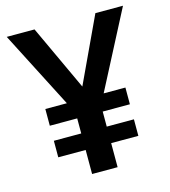

<svg xmlns="http://www.w3.org/2000/svg" viewBox="-107 -800 786 887"><g transform="rotate(-15 286.0 -357.0)"><path d="M285 -402 431 -714H563L372 -346H476V-266H346V-194H476V-115H346V0H224V-115H93V-194H224V-266H93V-346H196L7 -714H140Z"/></g></svg>

Font: Noto Sans Kawi SemiBold
Style: Regular
Weight: 600
Designer: Fadhl Haqq
Version: Version 1.000